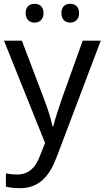

<svg xmlns="http://www.w3.org/2000/svg" viewBox="-20 -750 550 1010"><path d="M115 -681C115 -647 136 -631 162 -631C187 -631 209 -647 209 -681C209 -716 187 -730 162 -730C136 -730 115 -716 115 -681ZM303 -681C303 -647 324 -631 349 -631C374 -631 396 -647 396 -681C396 -716 374 -730 349 -730C324 -730 303 -716 303 -681ZM1 -536 217 2 189 73C167 131 131 168 70 168C47 168 25 165 11 162V232C28 236 52 240 84 240C188 240 241 175 279 74L510 -536H415L306 -232C287 -177 268 -118 260 -85H256C248 -129 231 -177 211 -231L95 -536Z"/></svg>

Font: Noto Sans Lycian
Style: Regular
Weight: 400
Designer: Monotype Design Team
Foundry: Monotype Imaging Inc.
Version: Version 2.002